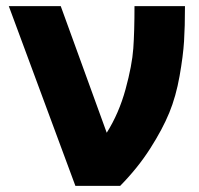

<svg xmlns="http://www.w3.org/2000/svg" viewBox="-20 -608 652 628"><path d="M8.8 -587.9H178.7L329.1 -173.8Q369.1 -237.3 390.6 -315.9Q412.1 -394.5 416 -449.7Q419.9 -504.9 419.9 -587.9H585Q585 -520.5 582 -473.1Q579.1 -425.8 567.4 -359.4Q555.7 -293 533.7 -239.3Q511.7 -185.5 471.2 -122.1Q430.7 -58.6 373 0H226.6Z"/></svg>

Font: Gothic A1 Black
Style: Regular
Weight: 900
Version: Version 2.50